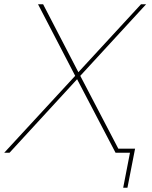

<svg xmlns="http://www.w3.org/2000/svg" viewBox="-39 -719 718 904"><path d="M164 -699 330 -379 625 -699H649L339 -362L528 0H505L324 -346L6 0H-19L315 -362L140 -699ZM541 165 573 0H505L508 -19H597L561 165Z"/></svg>

Font: Argentum Sans Thin
Style: Italic
Weight: 100
Italic angle: -11°
Designer: Julieta Ulanovsky (font), Cristiano Sobral (main changes and remaster)
Foundry: Julieta Ulanovsky (font), Cristiano Sobral (main changes and remaster)
Version: Version 2.007;June 15, 2022;FontCreator 14.0.0.2814 64-bit; 